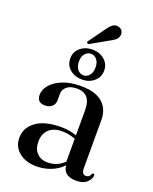

<svg xmlns="http://www.w3.org/2000/svg" viewBox="-154 -909 799 1004"><g transform="rotate(20 246.0 -406.5)"><path d="M39.5 -100Q39.5 -156 87.8 -191.5Q136 -227 227 -227Q253.5 -227 274.8 -223Q296 -219 313.5 -212.5V-354Q313.5 -444.5 236 -444.5Q198 -444.5 179.2 -427.5Q160.5 -410.5 160.5 -389.5V-352.5Q160.5 -330 145.8 -317Q131 -304 106.5 -304Q62.5 -304 62.5 -347.5Q62.5 -376 84.5 -402.5Q106.5 -429 148.8 -446.5Q191 -464 251.5 -464Q332 -464 371.5 -429Q411 -394 411 -333.5V-65Q411 -31 434.5 -31Q445.5 -31 451.5 -36.5Q457.5 -42 460.5 -50.5Q463.5 -56 468 -56Q474.5 -56 474.5 -47Q474.5 -29.5 455 -9.8Q435.5 10 395.5 10Q323.5 10 319 -48Q292 -19.5 254 -4.5Q216 10.5 174 10.5Q114 10.5 76.8 -20Q39.5 -50.5 39.5 -100ZM140 -115.5Q140 -74 162.5 -51.2Q185 -28.5 221 -28.5Q274.5 -28.5 313.5 -66V-194Q297 -200 278.8 -204Q260.5 -208 239.5 -208Q192 -208 166 -183.2Q140 -158.5 140 -115.5ZM266.5 -783.5Q281.5 -805.5 295.2 -816.2Q309 -827 327 -823Q343.5 -819.5 350.2 -807.8Q357 -796 354.5 -783.5Q351.5 -767.5 339.2 -757.2Q327 -747 307.5 -737.5L216 -685.5Q207.5 -682 203.5 -687Q199 -691.5 206 -699.5ZM242 -497.5Q203 -497.5 175.5 -520.5Q148 -543.5 148 -581Q148 -618 175.5 -641Q203 -664 242 -664Q282 -664 309.2 -640.8Q336.5 -617.5 336.5 -581Q336.5 -544 309.2 -520.8Q282 -497.5 242 -497.5ZM242.5 -640.5Q223 -640.5 209.5 -624.8Q196 -609 196 -581Q196 -553.5 209.5 -537.2Q223 -521 242.5 -521Q262 -521 275.2 -537.2Q288.5 -553.5 288.5 -581Q288.5 -608.5 275.2 -624.5Q262 -640.5 242.5 -640.5Z"/></g></svg>

Font: Fraunces 72pt S000
Style: Regular
Weight: 400
Version: Version 1.000; ttfautohint (v1.8.3)